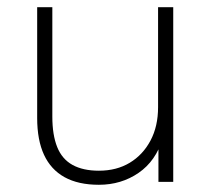

<svg xmlns="http://www.w3.org/2000/svg" viewBox="-20 -504 585 532"><path d="M254 8Q197 8 159 -13Q121 -34 102 -75Q83 -116 83 -177V-484H125V-181Q125 -130 138.5 -96.5Q152 -63 181 -47Q210 -31 254 -31Q303 -31 339.5 -53Q376 -75 397 -114.5Q418 -154 418 -207V-484H460V0H419V-121H431Q412 -58 364 -25Q316 8 254 8Z"/></svg>

Font: Nunito Sans 12pt ExtraLight 12pt ExtraLight
Style: Regular
Weight: 250
Version: Version 3.101;gftools[0.9.27]